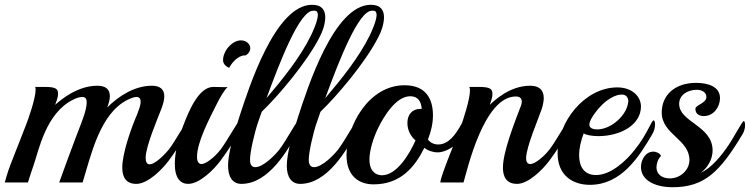

<svg xmlns="http://www.w3.org/2000/svg" viewBox="-42 -764 3140 804"><path d="M737 -201C744 -213 747 -227 747 -238C747 -248 745 -255 741 -255C737 -255 690 -170 665 -138C654 -124 610 -76 585 -76C571 -76 568 -89 568 -104C568 -150 617 -265 634 -309C642 -330 646 -347 646 -361C646 -390 628 -405 594 -405C522 -405 455 -362 407 -314C414 -332 418 -348 418 -361C418 -391 400 -405 365 -405C281 -405 210 -344 189 -325C192 -335 201 -354 201 -371C201 -390 195 -400 147 -400C133 -400 117 -400 105 -400C107 -397 107 -393 107 -387C107 -351 75 -261 67 -241L2 -75C-11 -42 -22 0 -22 0H75C82 -23 90 -47 98 -70C120 -132 149 -289 263 -346C280 -355 293 -358 302 -358C317 -358 321 -349 321 -335C321 -300 297 -246 276 -190C252 -127 229 -64 206 0H304C339 -114 376 -288 492 -346C509 -354 521 -358 529 -358C542 -358 547 -350 547 -338C547 -323 539 -303 533 -287C502 -215 470 -118 470 -62C470 -26 483 6 529 6C577 6 637 -54 665 -92C692 -128 718 -169 737 -201Z M987 -532C1000 -540 1006 -551 1006 -562C1006 -579 990 -595 967 -595C930 -595 892 -551 892 -512C892 -498 902 -486 918 -480C927 -499 954 -532 983 -532C984 -532 986 -532 987 -532ZM954 -201C961 -213 964 -228 964 -239C964 -249 962 -255 958 -255C954 -255 906 -170 882 -138C854 -102 818 -77 802 -77C789 -77 783 -89 783 -107C783 -168 832 -262 871 -339C878 -353 899 -390 911 -399C908 -399 905 -399 901 -399C886 -399 862 -400 851 -400C789 -400 748 -295 730 -250C705 -188 690 -126 690 -78C690 -16 715 6 746 6C794 6 854 -54 882 -92C909 -128 935 -169 954 -201Z M1297 -610C1308 -630 1320 -663 1320 -692C1320 -720 1307 -744 1265 -744C1110 -744 1000 -396 961 -277C935 -197 913 -120 913 -70C913 -23 932 6 969 6C1086 6 1165 -142 1200 -201C1207 -213 1210 -228 1210 -239C1210 -249 1208 -255 1204 -255C1199 -255 1153 -170 1128 -138C1111 -116 1061 -64 1027 -64C1014 -64 1005 -73 1005 -94C1004 -123 1023 -206 1038 -250L1054 -296C1121 -360 1244 -504 1297 -610ZM1276 -719C1285 -719 1289 -712 1289 -702C1289 -675 1265 -626 1261 -617C1215 -523 1141 -432 1074 -353C1132 -511 1213 -719 1269 -719Z M1543 -610C1554 -630 1566 -663 1566 -692C1566 -720 1553 -744 1511 -744C1356 -744 1246 -396 1207 -277C1181 -197 1159 -120 1159 -70C1159 -23 1178 6 1215 6C1332 6 1411 -142 1446 -201C1453 -213 1456 -228 1456 -239C1456 -249 1454 -255 1450 -255C1445 -255 1399 -170 1374 -138C1357 -116 1307 -64 1273 -64C1260 -64 1251 -73 1251 -94C1250 -123 1269 -206 1284 -250L1300 -296C1367 -360 1490 -504 1543 -610ZM1522 -719C1531 -719 1535 -712 1535 -702C1535 -675 1511 -626 1507 -617C1461 -523 1387 -432 1320 -353C1378 -511 1459 -719 1515 -719Z M1891 -246C1867 -201 1836 -159 1793 -159C1776 -159 1760 -166 1750 -180C1763 -213 1771 -247 1771 -281C1771 -347 1744 -407 1652 -407C1502 -407 1409 -238 1409 -114C1409 -28 1460 8 1522 8C1635 8 1694 -63 1735 -145C1750 -133 1771 -126 1791 -126C1830 -126 1903 -167 1903 -237C1903 -246 1901 -252 1897 -252C1895 -252 1893 -250 1891 -246ZM1724 -308C1722 -308 1720 -308 1718 -308C1685 -308 1664 -285 1664 -249C1664 -220 1677 -194 1698 -176C1674 -122 1621 -30 1557 -30C1519 -32 1505 -60 1505 -96C1505 -138 1524 -192 1541 -227C1564 -274 1615 -361 1676 -361C1709 -361 1722 -338 1724 -308Z M2331 -201C2338 -213 2341 -227 2341 -238C2341 -248 2339 -255 2335 -255C2331 -255 2284 -170 2259 -138C2233 -105 2197 -77 2179 -77C2167 -77 2161 -86 2161 -101C2161 -147 2212 -265 2227 -309C2232 -326 2235 -341 2235 -353C2235 -388 2215 -405 2178 -405C2093 -405 2029 -344 2009 -325C2012 -335 2020 -353 2020 -369C2020 -389 2015 -400 1965 -400C1951 -400 1935 -400 1923 -400C1925 -397 1926 -391 1926 -385C1926 -347 1897 -261 1890 -241C1865 -173 1801 -22 1802 0H1899C1914 -49 1983 -360 2118 -360C2132 -360 2143 -354 2143 -339C2143 -333 2142 -327 2139 -320C2111 -247 2064 -127 2064 -62C2064 -26 2077 6 2123 6C2171 6 2231 -54 2259 -92C2286 -128 2312 -169 2331 -201Z M2690 -203C2698 -216 2701 -232 2701 -244C2701 -253 2698 -260 2695 -260C2693 -260 2691 -258 2688 -253C2657 -194 2644 -172 2617 -138C2581 -91 2516 -31 2454 -31C2404 -31 2383 -66 2383 -115C2383 -142 2390 -173 2402 -205C2415 -198 2438 -194 2464 -194C2556 -194 2642 -241 2642 -318C2642 -360 2605 -398 2543 -398C2406 -398 2293 -253 2293 -122C2293 -27 2359 10 2428 10C2560 10 2634 -107 2690 -203ZM2589 -339C2584 -281 2517 -222 2458 -222C2443 -222 2426 -227 2426 -242C2426 -268 2468 -314 2478 -324C2504 -350 2536 -368 2561 -368C2582 -368 2589 -354 2589 -339Z M3068 -203C3075 -215 3078 -229 3078 -240C3078 -250 3076 -257 3072 -257C3067 -257 3027 -183 3012 -161C2981 -114 2937 -60 2893 -41C2918 -59 2942 -94 2942 -134C2942 -238 2802 -252 2802 -329C2802 -366 2836 -388 2877 -388C2893 -388 2916 -380 2916 -358C2916 -331 2870 -325 2870 -308C2870 -287 2886 -278 2905 -278C2948 -278 2973 -318 2973 -353C2973 -402 2922 -417 2873 -417C2782 -417 2729 -364 2729 -293C2729 -201 2845 -181 2845 -94C2845 -52 2807 -17 2763 -17C2728 -17 2707 -36 2707 -63C2707 -77 2712 -97 2726 -111C2722 -121 2708 -129 2694 -129C2660 -129 2642 -93 2642 -65C2642 -6 2706 20 2774 20C2909 20 2973 -45 3068 -203Z"/></svg>

Font: Playball
Style: Regular
Weight: 400
Designer: Robert E. Leuschke
Foundry: Robert E. Leuschke
Version: Version 1.001